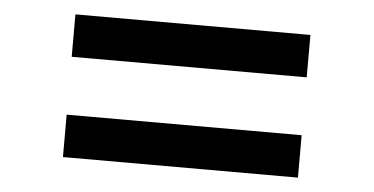

<svg xmlns="http://www.w3.org/2000/svg" viewBox="-34 -578 843 433"><g transform="rotate(5 387.0 -361.5)"><path d="M121 -523C121 -523 121 -427 121 -427C121 -427 653 -427 653 -427C653 -427 653 -523 653 -523C653 -523 121 -523 121 -523ZM121 -296C121 -296 121 -200 121 -200C121 -200 653 -200 653 -200C653 -200 653 -296 653 -296C653 -296 121 -296 121 -296Z"/></g></svg>

Font: Girnar Poppins
Style: Medium
Weight: 500
Designer: Ninad Kale (Devanagari), Jonny Pinhorn (Latin)
Foundry: Indian Type Foundry
Version: ""